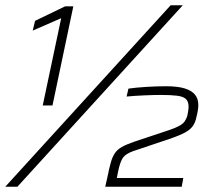

<svg xmlns="http://www.w3.org/2000/svg" viewBox="-33 -708 813 728"><path d="M129 -308 199 -639 91 -592 100 -629 214 -684H245L166 -308ZM-13 0 614 -688H660L33 0ZM366 0 374 -35Q381 -70 387 -91.5Q393 -113 402.5 -127Q412 -141 428.5 -150.5Q445 -160 474 -170L609 -215Q635 -224 648 -231.5Q661 -239 667 -247.5Q673 -256 677 -268Q679 -276 680.5 -286.5Q682 -297 682 -304Q682 -323 672 -332.5Q662 -342 639 -345Q616 -348 576 -348Q552 -348 516 -346.5Q480 -345 447 -342L454 -372Q481 -376 521 -378.5Q561 -381 596 -381Q640 -381 666.5 -373Q693 -365 706 -349.5Q719 -334 719 -310Q719 -301 717 -288.5Q715 -276 712 -265Q708 -244 698 -230Q688 -216 668.5 -205.5Q649 -195 615 -183L472 -135Q444 -125 433.5 -110.5Q423 -96 415 -59L410 -33H662L656 0Z"/></svg>

Font: Saira SemiExpanded Thin
Style: Italic
Weight: 250
Width: 6
Italic angle: -12°
Designer: Hector Gatti with collaboration of the Omnibus-Type team
Foundry: Omnibus-Type
Version: Version 1.101